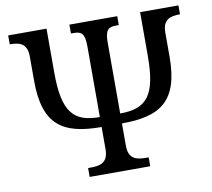

<svg xmlns="http://www.w3.org/2000/svg" viewBox="-79 -804 986 893"><g transform="rotate(-10 414.0 -357.0)"><path d="M274 0H560V-42H547C502 -42 465 -51 465 -114V-219C647 -219 737 -276 737 -486V-600C737 -663 774 -672 819 -672V-714H638V-508C638 -321 591 -266 465 -266V-600C465 -663 482 -672 517 -672H530V-714H304V-672H317C352 -672 369 -663 369 -600V-266C245 -266 196 -319 196 -508V-714H15V-672C60 -672 97 -663 97 -600V-486C97 -278 184 -219 369 -219V-114C369 -51 332 -42 287 -42H274Z"/></g></svg>

Font: Noto Serif
Style: Regular
Weight: 400
Designer: Monotype Design Team
Foundry: Monotype Imaging Inc.
Version: Version 2.015